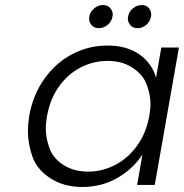

<svg xmlns="http://www.w3.org/2000/svg" viewBox="-20 -735 731 763"><path d="M373 -623Q354 -623 344 -635Q334 -647 334 -661Q334 -665 335 -669Q338 -688 354 -701.5Q370 -715 389 -715Q408 -715 418 -703Q428 -691 428 -677Q428 -673 427 -669Q424 -650 408 -636.5Q392 -623 373 -623ZM527 -623Q508 -623 498 -635Q488 -647 488 -661Q488 -665 489 -669Q492 -688 508 -701.5Q524 -715 543 -715Q562 -715 571.5 -703Q581 -691 581 -677Q581 -673 580 -669Q577 -650 561.5 -636.5Q546 -623 527 -623ZM96 -274Q111 -358 156 -421.5Q201 -485 266.5 -519.5Q332 -554 407 -554Q485 -554 535 -518Q585 -482 600 -426L621 -546H691L595 0H525L546 -121Q510 -65 447.5 -28.5Q385 8 307 8Q233 8 179.5 -27Q126 -62 108.5 -113.5Q91 -165 91 -212Q91 -241 96 -274ZM573 -273Q578 -299 578 -322Q578 -359 563 -399Q548 -439 506.5 -466Q465 -493 409 -493Q351 -493 300.5 -467Q250 -441 214.5 -391.5Q179 -342 167 -274Q162 -247 162 -223Q162 -187 176.5 -146.5Q191 -106 232 -79.5Q273 -53 331 -53Q387 -53 438.5 -80Q490 -107 525.5 -157Q561 -207 573 -273Z"/></svg>

Font: Fz Poppins Light
Style: Italic
Weight: 300
Italic angle: -10°
Designer: Ninad Kale (Devanagari), Jonny Pinhorn (Latin)
Foundry: Indian Type Foundry
Version: Vit hóa bi Vntype.Com & FontZin.Com